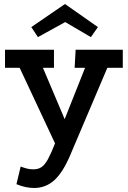

<svg xmlns="http://www.w3.org/2000/svg" viewBox="-20 -695 637 957"><path d="M150 242Q130 242 108 237.5Q86 233 62 223L83 135Q101 142 115.5 145.5Q130 149 147 149Q171 149 187.5 137.5Q204 126 219.5 97.5Q235 69 255 18L404 -357H352L357 -447H592V-357H515L331 76Q294 164 251 203Q208 242 150 242ZM276 66 78 -357H5V-447H249V-357H194L329 -38ZM304 -675 468 -560 433 -510 305 -585 169 -510 136 -560Z"/></svg>

Font: Podkova
Style: Bold
Weight: 700
Designer: Ilya Yudin
Foundry: Cyreal (www.cyreal.org)
Version: Version 2.102; ttfautohint (v1.8.1.43-b0c9)